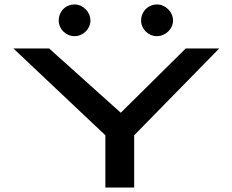

<svg xmlns="http://www.w3.org/2000/svg" viewBox="-20 -840 1040 860"><path d="M314 -678C352 -678 385 -710 385 -748C385 -787 352 -820 314 -820C273 -820 243 -788 243 -748C243 -710 275 -678 314 -678ZM683 -678C721 -678 755 -710 755 -748C755 -787 721 -820 683 -820C643 -820 612 -788 612 -748C612 -710 644 -678 683 -678ZM452 0H581V-234L962 -623H812L521 -335L200 -623H40L452 -234Z"/></svg>

Font: Inconsolata UltraExpanded
Style: Bold
Weight: 700
Width: 9
Monospace: yes
Designer: Raph Levien, Cyreal, Brenton Simpson
Foundry: Raph Levien, Cyreal, Google
Version: Version 3.100